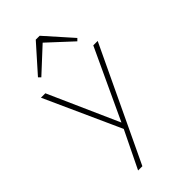

<svg xmlns="http://www.w3.org/2000/svg" viewBox="-273 -778 1048 1048"><g transform="rotate(-45 251.0 -254.0)"><path d="M240 0 32 -460H66L258 -28H235L436 -460H470L252 0ZM126 196 236 -30 252 0 159 196ZM112 -537 99 -550 236 -704H266L403 -550L390 -537L241 -675H261Z"/></g></svg>

Font: Outfit Thin Thin
Style: Regular
Weight: 250
Version: Version 1.100;gftools[0.9.27]